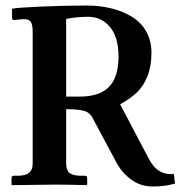

<svg xmlns="http://www.w3.org/2000/svg" viewBox="-20 -674 658 700"><path d="M412.1 -467.8Q412.1 -538.6 380.9 -575.7Q349.6 -612.8 301.8 -612.8Q259.3 -612.8 221.2 -605V-321.8H270Q342.8 -321.8 377.4 -357.2Q412.1 -392.6 412.1 -467.8ZM532.2 -481.9Q532.2 -433.1 517.8 -396.7Q503.4 -360.4 479.5 -337.4Q455.6 -314.5 418 -293.9L521 -98.1Q553.7 -32.7 613.8 -40L618.2 -4.9Q583 5.9 536.1 5.9Q494.1 5.9 460.4 -17.8Q426.8 -41.5 405.8 -79.1L315.9 -247.1Q306.2 -264.6 284.9 -270.3Q263.7 -275.9 221.2 -275.9V-77.1Q221.2 -53.7 233.6 -43.5Q246.1 -33.2 275.9 -33.2H290Q297.9 -33.2 297.9 -23.9V-1L295.9 1Q222.2 -1 183.1 -1L23.9 1L22 -1V-23.9Q22 -33.2 29.8 -33.2H43.9Q73.7 -33.2 86.4 -44.2Q99.1 -55.2 99.1 -77.1V-559.1Q99.1 -582 93 -593Q86.9 -604 68.8 -604H62L32.2 -601.1Q23.9 -601.1 23.9 -607.9V-642.1Q40.5 -646 126.7 -649.9Q212.9 -653.8 296.9 -653.8Q343.8 -653.8 384.8 -643.8Q425.8 -633.8 459.5 -613.8Q493.2 -593.8 512.7 -559.8Q532.2 -525.9 532.2 -481.9Z"/></svg>

Font: Linux Libertine G
Style: Semibold
Weight: 600
Designer: Philipp H. Poll
Foundry: Philipp H. Poll
Version: Version 5.1.1